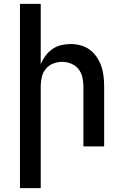

<svg xmlns="http://www.w3.org/2000/svg" viewBox="-20 -755 640 990"><path d="M83 215V-735H190V-423Q199 -446 214 -466.5Q229 -487 249.5 -501.5Q270 -516 294.5 -522Q319 -528 344 -528Q371 -528 396.5 -521Q422 -514 443 -498.5Q464 -483 479 -460.5Q494 -438 502.5 -413.5Q511 -389 514 -362.5Q517 -336 517 -310V0H410V-310Q410 -334 404.5 -357.5Q399 -381 384 -399.5Q369 -418 346.5 -427Q324 -436 300 -436Q276 -436 253.5 -427Q231 -418 216 -399.5Q201 -381 195.5 -357.5Q190 -334 190 -310V215Z"/></svg>

Font: Iosevka Semibold Extended
Style: Regular
Weight: 600
Width: 7
Monospace: yes
Designer: Belleve Invis
Foundry: Belleve Invis
Version: Version 32.5.0; ttfautohint (v1.8.4)